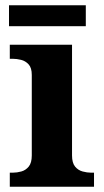

<svg xmlns="http://www.w3.org/2000/svg" viewBox="-20 -705 392 725"><path d="M17 0V-53H29Q44 -53 60.5 -57.5Q77 -62 88.5 -76Q100 -90 100 -118V-422Q100 -449 88 -462Q76 -475 59.5 -479Q43 -483 29 -483H17V-536H252V-118Q252 -90 263.5 -76Q275 -62 292 -57.5Q309 -53 323 -53H335V0ZM14 -606V-685H304V-606Z"/></svg>

Font: Noto Serif Armenian
Style: Bold
Weight: 700
Version: Version 2.007